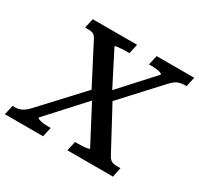

<svg xmlns="http://www.w3.org/2000/svg" viewBox="-199 -895 1120 1080"><g transform="rotate(30 361.0 -355.0)"><path d="M98 -648 112 -710H400L386 -648H370Q354 -648 336.5 -647Q319 -646 307 -644Q295 -642 294 -639L419 -394L426 -390L584 -96Q592 -81 601 -73.5Q610 -66 622 -64Q634 -62 651 -62H666L653 0H357L371 -62H387Q404 -62 421.5 -63Q439 -64 451 -66.5Q463 -69 463 -72L325 -335L317 -339L174 -615Q167 -630 158 -637.5Q149 -645 137 -646.5Q125 -648 107 -648ZM-49 0 -35 -62H-22Q-5 -62 9 -66Q23 -70 37.5 -80Q52 -90 68 -108L325 -385L364 -341L125 -79Q124 -75 135 -70.5Q146 -66 163 -64Q180 -62 196 -62H213L199 0ZM425 -352 387 -398 599 -631Q600 -636 589.5 -640Q579 -644 562 -646Q545 -648 527 -648H513L527 -710H771L757 -648H748Q731 -648 716 -644.5Q701 -641 687 -631.5Q673 -622 656 -603Z"/></g></svg>

Font: Roboto Serif Medium
Style: Italic
Weight: 500
Italic angle: -10°
Designer: Greg Gazdowicz
Foundry: Commercial Type
Version: Version 1.008